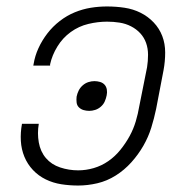

<svg xmlns="http://www.w3.org/2000/svg" viewBox="-20 -562 590 594"><path d="M222 12Q195 12 169.5 8Q144 4 121.5 -7Q99 -18 82 -36Q65 -54 55.5 -77Q46 -100 44.5 -126Q43 -152 48 -179H100Q95 -150 100 -121.5Q105 -93 122 -73Q139 -53 166 -44Q193 -35 222 -35Q246 -35 270 -42Q294 -49 315 -63.5Q336 -78 352.5 -98.5Q369 -119 381 -141Q393 -163 400 -186.5Q407 -210 411 -234L435 -354Q438 -373 438 -392.5Q438 -412 432 -429Q426 -446 414 -459Q402 -472 385.5 -480.5Q369 -489 350 -492Q331 -495 311 -495Q283 -495 253.5 -488Q224 -481 199 -463Q174 -445 157.5 -418Q141 -391 135 -363V-359H83L84 -364Q88 -389 99 -413Q110 -437 126.5 -458.5Q143 -480 165 -497Q187 -514 211.5 -524Q236 -534 261 -538Q286 -542 311 -542Q339 -542 365.5 -538Q392 -534 415 -522.5Q438 -511 455.5 -492.5Q473 -474 482 -450.5Q491 -427 491 -399.5Q491 -372 486 -345L463 -225Q457 -196 448 -167Q439 -138 423.5 -111Q408 -84 386.5 -60Q365 -36 338 -19Q311 -2 281 5Q251 12 222 12ZM256 -219Q247 -219 238.5 -221.5Q230 -224 224 -230Q218 -236 217 -245Q216 -254 217 -263Q219 -273 223.5 -282Q228 -291 236 -298Q244 -305 253.5 -308Q263 -311 272 -311Q281 -311 289.5 -308.5Q298 -306 303.5 -300Q309 -294 310.5 -285Q312 -276 310 -267Q308 -257 304 -248Q300 -239 292 -232Q284 -225 274.5 -222Q265 -219 256 -219Z"/></svg>

Font: Lode Dark Term
Style: Italic
Weight: 400
Italic angle: -11°
Monospace: yes
Designer: Belleve Invis
Foundry: Belleve Invis
Version: Version 29.2.0